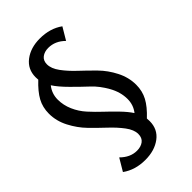

<svg xmlns="http://www.w3.org/2000/svg" viewBox="-255 -741 1020 1020"><g transform="rotate(-45 254.5 -231.5)"><path d="M448 -122Q448 -75 427.5 -36.5Q407 2 361 45Q362 52 362 65Q362 126 316 160.5Q270 195 200 195Q124 195 70 156L111 87Q153 129 203 129Q233 129 252 114.5Q271 100 271 71Q271 39 244 3Q217 -33 179 -68.5Q141 -104 103 -143Q65 -182 38 -234Q11 -286 11 -341Q11 -389 32 -427.5Q53 -466 99 -509Q98 -515 98 -528Q98 -588 144 -623Q190 -658 259 -658Q336 -658 390 -619L349 -550Q308 -591 256 -591Q227 -591 208 -576.5Q189 -562 189 -534Q189 -502 215.5 -466Q242 -430 280 -394.5Q318 -359 356.5 -320Q395 -281 421.5 -229Q448 -177 448 -122ZM335 -22Q362 -56 362 -101Q362 -153 333.5 -203.5Q305 -254 269.5 -287Q234 -320 190 -364Q146 -408 125 -441Q97 -406 97 -361Q97 -319 114.5 -279Q132 -239 161.5 -206.5Q191 -174 221.5 -145.5Q252 -117 284.5 -83.5Q317 -50 335 -22Z"/></g></svg>

Font: EauTestInfant Semibold
Style: Italic
Weight: 600
Italic angle: -12°
Designer: Christian Thalmann (Catharsis Fonts)
Version: Version 0.001;PS 000.001;hotconv 1.0.88;makeotf.lib2.5.64775